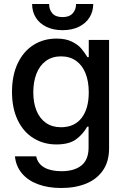

<svg xmlns="http://www.w3.org/2000/svg" viewBox="-20 -730 629 960"><path d="M54.7 51.8H161.1Q168.5 88.4 201.2 107.2Q233.9 126 287.1 126Q351.6 126 387.2 97.2Q422.9 68.4 422.9 7.8V-96.7H416Q396 -60.1 361.1 -33.9Q326.2 -7.8 261.7 -7.8Q198.7 -7.8 148.2 -38.6Q97.7 -69.3 68.8 -128.9Q40 -188.5 40 -270.5Q40 -353 68.6 -413.3Q97.2 -473.6 147.7 -505.4Q198.2 -537.1 262.7 -537.1Q308.1 -537.1 338.6 -522.2Q369.1 -507.3 385.7 -488Q402.3 -468.8 417 -444.3H423.8V-530.3H525.4V11.7Q525.4 77.6 494.6 122.1Q463.9 166.5 410.2 188.2Q356.4 210 286.1 210Q219.7 210 169.2 190.9Q118.7 171.9 89.1 136.2Q59.6 100.6 54.7 51.8ZM423.8 -268.6Q423.8 -322.8 407.7 -363.3Q391.6 -403.8 360.4 -426Q329.1 -448.2 285.2 -448.2Q240.2 -448.2 209 -425Q177.7 -401.9 162.1 -361.1Q146.5 -320.3 146.5 -268.6Q146.5 -216.3 162.4 -177Q178.2 -137.7 209.5 -115.7Q240.7 -93.8 285.2 -93.8Q351.6 -93.8 387.7 -139.9Q423.8 -186 423.8 -268.6ZM293 -579.1Q247.1 -579.1 212.4 -595.7Q177.7 -612.3 159.2 -641.8Q140.6 -671.4 140.6 -710H225.6Q225.6 -681.6 241.9 -663.1Q258.3 -644.5 293 -644.5Q326.7 -644.5 343.5 -663.3Q360.4 -682.1 360.4 -710H446.3Q445.8 -671.4 427 -641.8Q408.2 -612.3 373.5 -595.7Q338.9 -579.1 293 -579.1Z"/></svg>

Font: Pretendard Medium
Style: Regular
Weight: 500
Designer: Base glyphs from Inter by Rasmus Andersson; Hangeul glyphs from Noto Sans CJK(Source Han Sans) by Jang Soo-young and Kan
Foundry: Kil Hyung-jin
Version: Version 1.309